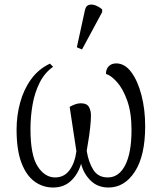

<svg xmlns="http://www.w3.org/2000/svg" viewBox="-20 -827 722 857"><path d="M217 10Q171 10 134 -17Q97 -44 75.5 -101Q54 -158 54 -249Q54 -311 70 -369.5Q86 -428 119 -473.5Q152 -519 203 -543L217 -529Q179 -502 157 -458Q135 -414 125.5 -360.5Q116 -307 116 -252Q116 -134 148 -84.5Q180 -35 226 -35Q266 -35 290 -67Q314 -99 321 -152Q314 -198 306 -250.5Q298 -303 291 -350Q301 -356 314.5 -361Q328 -366 340 -366Q368 -366 377 -349.5Q386 -333 386 -312Q386 -290 382.5 -258Q379 -226 374 -196.5Q369 -167 367 -154Q375 -103 396.5 -69Q418 -35 461 -35Q511 -35 539 -90Q567 -145 567 -247Q567 -324 548 -377.5Q529 -431 502 -461Q475 -491 453 -497Q453 -519 465.5 -531.5Q478 -544 499 -544Q537 -544 566 -505Q595 -466 611.5 -402Q628 -338 628 -264Q628 -132 582 -61Q536 10 464 10Q416 10 384.5 -21Q353 -52 342 -96Q328 -49 296.5 -19.5Q265 10 217 10ZM346 -606 323 -616 359 -781Q363 -801 376.5 -805Q390 -809 406 -803Q422 -797 436 -785V-773Z"/></svg>

Font: Noto Serif Condensed Light
Style: Regular
Weight: 300
Width: 3
Designer: Monotype Design Team
Foundry: Monotype Imaging Inc.
Version: Version 2.013